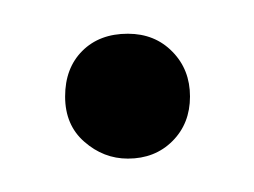

<svg xmlns="http://www.w3.org/2000/svg" viewBox="-20 -93 152 115"><path d="M56.6 -72.8Q72.8 -72.8 83.3 -62Q93.8 -51.3 93.8 -35.2Q93.8 -19 83.3 -8.5Q72.8 2 56.6 2Q42 2 30.5 -8.1Q19 -18.1 19 -35.2Q19 -52.2 29.3 -62.5Q39.6 -72.8 56.6 -72.8Z"/></svg>

Font: XAYAX
Style: Regular
Weight: 400
Designer: Peter Wiegel
Foundry: Peter Wiegel
Version: Version 1.000 2009 initial release